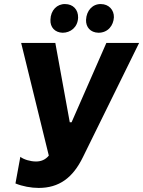

<svg xmlns="http://www.w3.org/2000/svg" viewBox="-20 -911 704 944"><path d="M170 13C270 13 338 -36 388 -139L664 -700H503L332 -310H323L252 -700H84L220 -146C203 -125 181 -117 157 -117C129 -117 96 -127 80 -140L56 -9C90 5 133 13 170 13ZM288 -750C326 -750 362 -776 364 -824C365 -864 339 -891 300 -891C261 -892 229 -861 228 -814C226 -777 250 -751 288 -750ZM464 -750C512 -750 538 -787 540 -826C541 -862 515 -891 476 -891C436 -892 405 -860 403 -813C402 -778 424 -751 464 -750Z"/></svg>

Font: Fixel Text 20240404
Style: Bold Italic
Weight: 700
Width: 4
Italic angle: -10°
Designer: AlfaBravo + MacPaw
Foundry: Kyrylo Tkachov, Marchela Mozhyna, Serhii Makarenko, Maria Weinstein, Zakhar Kryvoshyya
Version: Version 1.211;Glyphs 3.2 (3225)